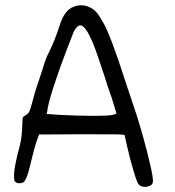

<svg xmlns="http://www.w3.org/2000/svg" viewBox="-20 -690 676 741"><path d="M264.6 -664.1Q301.8 -678.7 337.9 -655.3Q347.7 -648.4 355 -639.6Q362.3 -630.9 377.9 -603.5Q407.2 -553.7 465.8 -370.1Q478.5 -331.1 494.1 -285.2Q519.5 -212.9 544.9 -114.7Q570.3 -16.6 570.3 5.9Q570.3 18.6 564.5 23.4Q553.7 31.2 539.6 31.2Q525.4 31.2 516.6 23.4Q509.8 17.6 496.1 -27.8Q482.4 -73.2 469.7 -128.9Q461.9 -165 460.9 -168Q460 -170.9 435.5 -171.4Q411.1 -171.9 295.9 -171.9L130.9 -170.9L123 -149.4Q113.3 -123 95.7 -49.8Q84 1 72.3 11.7Q67.4 16.6 56.6 17.1Q45.9 17.6 40 12.7Q36.1 8.8 35.2 4.9Q34.2 1 34.2 -15.6Q34.2 -38.1 47.9 -94.7Q58.6 -134.8 61 -148.9Q63.5 -163.1 65.4 -192.4Q66.4 -233.4 68.4 -237.3Q71.3 -241.2 80.1 -246.1Q89.8 -252 93.8 -260.7Q97.7 -269.5 105.5 -298.8Q113.3 -330.1 122.1 -356.4Q129.9 -377.9 144.5 -423.8Q157.2 -466.8 167 -484.4Q190.4 -530.3 210 -590.8Q228.5 -651.4 264.6 -664.1ZM311.5 -576.2Q301.8 -587.9 294.9 -591.8H285.2L278.3 -586.9Q268.6 -577.1 263.7 -565.4Q258.8 -552.7 238.3 -500Q210.9 -429.7 188 -358.9Q165 -288.1 162.1 -259.8L160.2 -250L176.8 -249Q207 -246.1 272.9 -244.1Q338.9 -242.2 369.1 -243.2Q411.1 -244.1 419.9 -248L429.7 -252L424.8 -267.6Q421.9 -277.3 410.2 -315.4Q396.5 -351.6 381.8 -400.4Q354.5 -484.4 340.3 -519.5Q326.2 -554.7 311.5 -576.2Z"/></svg>

Font: JasonHandwriting4
Style: Regular
Weight: 400
Version: Version 1.01.21